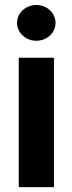

<svg xmlns="http://www.w3.org/2000/svg" viewBox="-20 -767 297 787"><path d="M56.9 -530.3H201.1V0H56.9ZM49.7 -673.3Q49.7 -693.3 60.5 -710.2Q71.4 -727 89.5 -736.8Q107.6 -746.6 128.7 -746.6Q150.3 -746.6 168.4 -736.8Q186.5 -727 197.1 -710.2Q207.6 -693.3 207.6 -673.3Q207.6 -653.7 197.1 -636.6Q186.5 -619.5 168.4 -609.7Q150.3 -599.9 128.7 -599.9Q107.6 -599.9 89.5 -609.7Q71.4 -619.5 60.5 -636.6Q49.7 -653.7 49.7 -673.3Z"/></svg>

Font: WEMIX Pretendard Variable
Style: Regular
Weight: 400
Designer: Base glyphs from Inter by Rasmus Andersson; Hangeul glyphs from Noto Sans CJK(Source Han Sans) by Jang Soo-young and Kan
Foundry: Kil Hyung-jin
Version: Version 1.000;Glyphs 3.2 (3208)